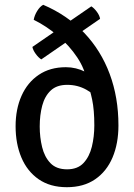

<svg xmlns="http://www.w3.org/2000/svg" viewBox="-20 -767 558 800"><path d="M473.5 -244.5Q473.5 -169 449 -111Q424.5 -53 376.5 -20Q328.5 13 258.5 13Q189 13 141.2 -20Q93.5 -53 69.2 -110.5Q45 -168 45 -241Q45 -312.5 69.8 -368Q94.5 -423.5 141.5 -455.2Q188.5 -487 254.5 -487Q297 -487 335.8 -467.5Q374.5 -448 398 -423.5V-344Q376 -373 339.8 -393.2Q303.5 -413.5 260 -413.5Q216.5 -413.5 191.5 -390Q166.5 -366.5 156 -327Q145.5 -287.5 145.5 -240Q145.5 -195 155.5 -154Q165.5 -113 190.2 -87.2Q215 -61.5 259.5 -61.5Q303.5 -61.5 328 -87.8Q352.5 -114 362.8 -156Q373 -198 373 -244.5Q373 -309 364 -351.8Q355 -394.5 341.5 -429Q334.5 -478.5 301.8 -527.8Q269 -577 221.2 -617.8Q173.5 -658.5 120.5 -684.5Q123.5 -702.5 134.8 -721Q146 -739.5 160 -747Q260.5 -704 330.5 -630.5Q400.5 -557 437 -459Q473.5 -361 473.5 -244.5ZM360.5 -740.5Q372 -733.5 383.5 -718Q395 -702.5 397 -688.5L152 -519.5Q140 -527 128.8 -542.5Q117.5 -558 115 -571.5Z"/></svg>

Font: Signika Negative
Style: Regular
Weight: 400
Designer: Anna Giedry
Foundry: Anna Giedry
Version: Version 2.001